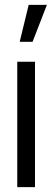

<svg xmlns="http://www.w3.org/2000/svg" viewBox="-20 -770 214 790"><path d="M61 -598 98 -750H173L114 -598ZM51 0V-516H124V0Z"/></svg>

Font: Stick No Bills ExtraLight
Style: Regular
Weight: 400
Version: Version 2.000